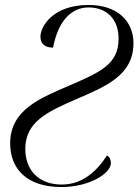

<svg xmlns="http://www.w3.org/2000/svg" viewBox="-20 -744 558 774"><path d="M228 10C339 10 427 -44 427 -87C427 -100 421 -113 411 -117C368 -50 309 0 229 0C139 0 82 -55 82 -144C82 -253 172 -294 287 -344C404 -395 518 -439 518 -570C518 -660 452 -724 337 -724C193 -724 143 -637 143 -596C143 -564 166 -552 194 -552C215 -664 271 -714 337 -714C406 -714 458 -671 458 -588C458 -486 386 -454 264 -401C143 -349 21 -302 21 -166C21 -65 86 10 228 10Z"/></svg>

Font: Noto Serif Display Light
Style: Italic
Weight: 300
Italic angle: -12°
Designer: Monotype Design Team
Foundry: Monotype Imaging Inc.
Version: Version 2.009